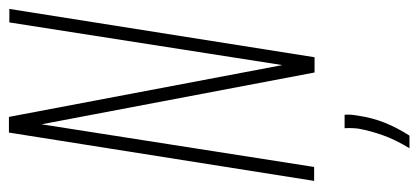

<svg xmlns="http://www.w3.org/2000/svg" viewBox="-280 -462 960 441"><g transform="rotate(-90 200.5 -241.0)"><path d="M6 0 117 -701H153L272 -73L370 -700H401L290 1H255L136 -626L38 0ZM127 70H158Q159 83 156 100Q151 134 139.5 162.5Q128 191 110 219H81Q101 186 111 157.5Q121 129 126 102Q128 85 127 70Z"/></g></svg>

Font: Georama Condensed ExtraLight
Style: Italic
Weight: 200
Width: 3
Italic angle: -9°
Designer: Jean-Baptiste Levee
Foundry: Production Type
Version: Version 1.000